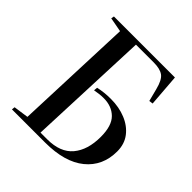

<svg xmlns="http://www.w3.org/2000/svg" viewBox="-194 -873 1017 1017"><g transform="rotate(45 314.0 -365.0)"><path d="M52 -18 136 -30 162 -698 81 -713 84 -730H541L555 -549L533 -546L515 -616Q501 -672 477 -689.5Q453 -707 404 -707H272L244 -20H294Q392 -20 439 -76Q486 -132 486 -230Q486 -313 449 -349.5Q412 -386 352 -386Q334 -386 318.5 -384Q303 -382 286 -379L288 -400Q310 -405 333 -407.5Q356 -410 382 -410Q443 -410 493 -389.5Q543 -369 572.5 -330.5Q602 -292 602 -237Q602 -128 523.5 -64Q445 0 298 0H50Z"/></g></svg>

Font: Literata 72pt Medium
Style: Italic
Weight: 500
Italic angle: -2°
Designer: Latin by Veronika Burian and Jose Scaglione. Greek by Irene Vlachou. Cyrillic by Vera Evstafieva
Foundry: TypeTogether
Version: Version 3.002